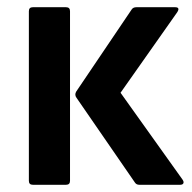

<svg xmlns="http://www.w3.org/2000/svg" viewBox="-20 -512 531 532"><path d="M366 0Q358 0 354 -6L192 -241Q186 -249 191 -258L345 -486Q349 -492 358 -492H465Q480 -492 471 -478L314 -255L486 -14Q490 -8 488 -4Q486 0 479 0ZM71 0Q60 0 60 -11V-481Q60 -492 71 -492H163Q174 -492 174 -481V-11Q174 0 163 0Z"/></svg>

Font: Sofia Sans Semi Condensed
Style: Bold
Weight: 700
Designer: Botio Nikoltchev, Ani Petrova
Foundry: lettersoup
Version: Version 4.100; ttfautohint (v1.8.4.7-5d5b)